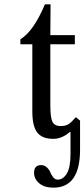

<svg xmlns="http://www.w3.org/2000/svg" viewBox="-20 -630 389 885"><path d="M330 -90 349 -74V60Q349 235 226 235Q185 235 161 215Q137 195 137 166Q137 131 170 131Q185 131 196 141.5Q207 152 212 164.5Q217 177 225.5 187.5Q234 198 246 198Q271 198 288 170Q305 142 305 79V-22H302Q266 10 225 10Q174 10 151.5 -19.5Q129 -49 129 -116V-426H74V-449Q135 -486 187 -610H213L212 -468H325V-426H212V-144Q212 -89 221.5 -69Q231 -49 260 -49Q282 -49 295.5 -57.5Q309 -66 330 -90Z"/></svg>

Font: myMathFont
Style: Regular
Weight: 400
Designer: Ross Mills, John Hudson & Paul Hanslow, Tiro Typeworks Ltd; with prior portions MicroPress Inc., and Coen Hoffman. Math 
Foundry: Tiro Typeworks Ltd
Version: Version 2.13 b171